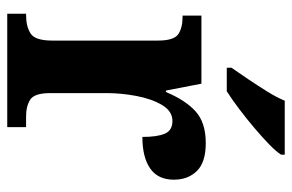

<svg xmlns="http://www.w3.org/2000/svg" viewBox="-158 -648 806 530"><g transform="rotate(90 245.0 -383.0)"><path d="M18 0V-52H22Q53 -52 72.5 -64.5Q92 -77 92 -124V-416Q92 -460 74.5 -472Q57 -484 26 -484H23V-536H211L230 -438H234Q256 -491 287 -519.5Q318 -548 375 -548Q428 -548 452 -523.5Q476 -499 476 -460Q476 -416 445 -394.5Q414 -373 358 -373Q358 -414 349 -435Q340 -456 314 -456Q287 -456 270 -427.5Q253 -399 245 -357Q237 -315 237 -274V-119Q237 -75 255 -63.5Q273 -52 301 -52H331V0ZM167 -619Q181 -639 198.5 -665Q216 -691 232.5 -717.5Q249 -744 258 -766H407V-756Q399 -743 379 -723.5Q359 -704 333 -682Q307 -660 280.5 -640Q254 -620 232 -606H167Z"/></g></svg>

Font: Noto Serif Sinhala SemiCondensed
Style: Bold
Weight: 700
Width: 4
Designer: Jelle Bosma - Monotype Design Team
Foundry: Monotype Imaging Inc.
Version: Version 2.007; ttfautohint (v1.8.4.7-5d5b)